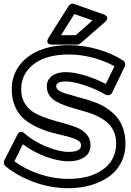

<svg xmlns="http://www.w3.org/2000/svg" viewBox="-35 -974 698 1025"><path d="M-12.2 -117.2 57.1 -253.9 58.6 -256.3Q60.1 -258.8 61.3 -260.7Q62.5 -262.7 64.9 -265.4Q67.4 -268.1 70.3 -269Q73.2 -270 76.9 -270.5Q80.6 -271 85.4 -268.8Q90.3 -266.6 95.2 -262.2Q144 -219.2 212.9 -191.2Q281.7 -163.1 332 -163.1Q397.9 -163.1 397.9 -199.2Q397.9 -215.3 377.4 -226.3Q356.9 -237.3 324.5 -245.6Q292 -253.9 252.4 -263.4Q212.9 -272.9 173.3 -290.3Q133.8 -307.6 101.3 -332Q68.8 -356.4 48.3 -398.9Q27.8 -441.4 27.8 -497.1Q27.8 -569.3 67.6 -623.3Q107.4 -677.2 175.8 -705.1Q244.1 -732.9 332 -732.9Q410.2 -732.9 486.6 -710.9Q563 -689 622.1 -650.9Q630.4 -646 632.6 -636.2Q634.8 -626.5 630.9 -619.1L564 -480Q559.1 -470.7 549.3 -467Q539.6 -463.4 527.8 -469.2Q475.6 -499.5 415.3 -519.3Q355 -539.1 316.9 -539.1Q265.1 -539.1 265.1 -513.2Q265.1 -501 277.8 -491.7Q290.5 -482.4 311.8 -475.6Q333 -468.8 360.8 -461.7Q388.7 -454.6 419.4 -445.3Q450.2 -436 480.7 -424.3Q511.2 -412.6 539.1 -393.3Q566.9 -374 588.1 -349.6Q609.4 -325.2 622.1 -288.8Q634.8 -252.4 634.8 -208Q634.8 -149.9 610.1 -103.5Q585.4 -57.1 543 -28.3Q500.5 0.5 446.3 15.6Q392.1 30.8 330.1 30.8Q238.8 30.8 149.9 -0.7Q61 -32.2 -5.9 -86.9Q-12.2 -91.8 -14.2 -100.8Q-16.1 -109.9 -12.2 -117.2ZM42 -112.8Q100.6 -69.3 176.8 -44.2Q252.9 -19 330.1 -19Q444.8 -19 514.9 -69.3Q585 -119.6 585 -208Q585 -244.6 572.3 -272.9Q559.6 -301.3 538.1 -319.6Q516.6 -337.9 489 -351.8Q461.4 -365.7 430.7 -375Q399.9 -384.3 369.1 -392.8Q338.4 -401.4 310.8 -411.4Q283.2 -421.4 261.7 -434.1Q240.2 -446.8 227.5 -466.8Q214.8 -486.8 214.8 -513.2Q214.8 -539.6 230.7 -557.4Q246.6 -575.2 268.6 -582Q290.5 -588.9 316.9 -588.9Q359.9 -588.9 417 -571.8Q474.1 -554.7 529.8 -525.9L576.2 -620.1Q525.4 -648.9 460.7 -666Q396 -683.1 332 -683.1Q213.4 -683.1 145.8 -632.1Q78.1 -581.1 78.1 -497.1Q78.1 -452.1 98.6 -419.9Q119.1 -387.7 151.6 -370.1Q184.1 -352.5 223.6 -339.8Q263.2 -327.1 302.7 -316.7Q342.3 -306.2 374.8 -293.2Q407.2 -280.3 427.7 -256.6Q448.2 -232.9 448.2 -199.2Q448.2 -156.2 414.8 -134.5Q381.3 -112.8 332 -112.8Q276.9 -112.8 210 -137.5Q143.1 -162.1 86.9 -204.1ZM225.1 -773.9 331.1 -941.9Q335.4 -949.2 344 -952.6Q352.5 -956.1 359.9 -953.1L516.1 -897.9Q518.1 -897.5 520.8 -896.5Q523.4 -895.5 528.8 -891.6Q534.2 -887.7 536.6 -883.3Q539.1 -878.9 536.4 -871.3Q533.7 -863.8 523.9 -855L394 -742.2Q386.2 -735.8 377.9 -735.8H246.1Q244.1 -735.8 241.2 -735.8Q238.3 -735.8 231.4 -737.5Q224.6 -739.3 220.9 -742.7Q217.3 -746.1 217.5 -754.2Q217.8 -762.2 225.1 -773.9ZM291 -786.1H369.1L459 -865.2L361.8 -898.9Z"/></svg>

Font: Trueno Bold Outline
Style: Regular
Weight: 700
Width: 6
Designer: Julieta Ulanovsky
Foundry: Julieta Ulanovsky
Version: Version 3.001b | FøM Fix